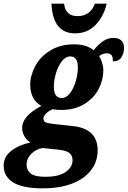

<svg xmlns="http://www.w3.org/2000/svg" viewBox="-85 -788 697 1048"><path d="M-65 116Q-65 67 -22.5 34.5Q20 2 81 -10Q62 -22 49 -43Q36 -64 36 -90Q36 -155 141 -210Q111 -226 95.5 -255.5Q80 -285 80 -326Q80 -376 107.5 -427.5Q135 -479 189.5 -512.5Q244 -546 320 -546Q387 -546 426 -514Q452 -546 478 -563.5Q504 -581 535 -581Q563 -581 577.5 -566.5Q592 -552 592 -528Q592 -498 578 -475.5Q564 -453 531 -453Q532 -476 524 -486.5Q516 -497 498 -497Q486 -497 476.5 -493.5Q467 -490 456 -482Q466 -466 472.5 -445Q479 -424 479 -403Q479 -352 453.5 -302.5Q428 -253 376 -220.5Q324 -188 250 -188Q219 -188 202 -192Q180 -182 166 -168Q152 -154 152 -141Q152 -126 164 -120.5Q176 -115 202 -112L310 -100Q377 -94 412.5 -61Q448 -28 448 33Q448 94 412 141Q376 188 308.5 214Q241 240 149 240Q38 240 -13.5 207.5Q-65 175 -65 116ZM340 -420Q340 -480 298 -480Q273 -480 252.5 -453.5Q232 -427 220.5 -388.5Q209 -350 209 -315Q209 -253 251 -253Q277 -253 297.5 -280Q318 -307 329 -346Q340 -385 340 -420ZM311 86Q311 59 291.5 45.5Q272 32 225 28L148 20Q111 26 85.5 52Q60 78 60 110Q60 141 82.5 159Q105 177 163 177Q235 177 273 151Q311 125 311 86ZM196 -768H265Q268 -734 287 -717Q306 -700 338 -700Q408 -700 433 -768H497Q483 -702 438.5 -654Q394 -606 325 -606Q203 -606 196 -768Z"/></svg>

Font: Noto Serif NarrowExtraBold
Style: Italic
Weight: 800
Width: 4
Italic angle: -12°
Designer: Monotype Design Team
Foundry: Monotype Imaging Inc.
Version: Version 1.001